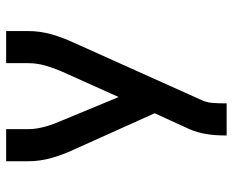

<svg xmlns="http://www.w3.org/2000/svg" viewBox="-88 -688 775 640"><g transform="rotate(-90 300.0 -367.5)"><path d="M169 0V-7Q169 -37 173.5 -66.5Q178 -96 190 -124L243 -240L122 -509Q105 -545 94 -583.5Q83 -622 83 -662V-735H190V-662Q190 -646 192.5 -631.5Q195 -617 199 -602.5Q203 -588 208.5 -574Q214 -560 220 -546L297 -360L381 -547Q393 -574 401.5 -603Q410 -632 410 -662V-735H517V-662Q517 -622 506 -583.5Q495 -545 478 -509L288 -86Q279 -68 277.5 -47.5Q276 -27 276 -7V0Z"/></g></svg>

Font: Iosevka Curly SmBdEx
Style: Regular
Weight: 600
Width: 7
Monospace: yes
Designer: Belleve Invis
Foundry: Belleve Invis
Version: Version 11.1.0; ttfautohint (v1.8.3)